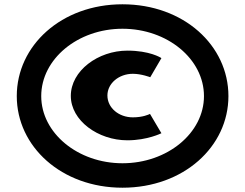

<svg xmlns="http://www.w3.org/2000/svg" viewBox="-20 -860 1143 895"><path d="M58.2 -412C58.2 -177 266.5 15 550.9 15C836.5 15 1044.8 -177 1044.8 -412C1044.8 -648 836.5 -840 550.9 -840C266.5 -840 58.2 -648 58.2 -412ZM172.2 -412C172.2 -585 342.8 -726 550.9 -726C760.2 -726 930.8 -585 930.8 -412C930.8 -240 760.2 -99 550.9 -99C342.8 -99 172.2 -240 172.2 -412ZM599.3 -516C639.2 -516 680.4 -500 680.4 -500L732.4 -589C728.8 -592 676.7 -624 573.9 -624C437.2 -624 310.1 -530 310.1 -413C310.1 -298 437.2 -206 573.9 -206C667.1 -206 732.4 -239 732.4 -239C714.2 -271 697.3 -297 679.2 -329C673.1 -326 645.3 -313 599.3 -313C534 -313 480.7 -357 480.7 -415C480.7 -471 534 -516 599.3 -516Z"/></svg>

Font: Hussar
Style: BdSuprExt
Weight: 700
Foundry: Cannot Into Space Fonts
Version: Version 2.00